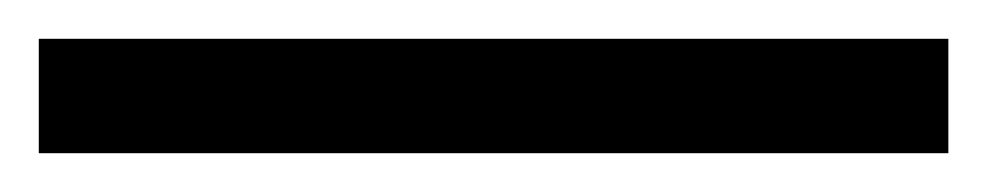

<svg xmlns="http://www.w3.org/2000/svg" viewBox="-25 63 509 99"><path d="M-5 142V83H464V142Z"/></svg>

Font: Noto Serif Tamil ExtraBold
Style: Regular
Weight: 800
Designer: Indian Type Foundry, Tom Grace, and the Monotype Design Team
Foundry: Monotype Imaging Inc.
Version: Version 2.004; ttfautohint (v1.8.4.7-5d5b)